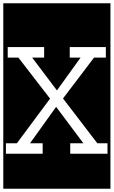

<svg xmlns="http://www.w3.org/2000/svg" viewBox="-32 -937 693 1170"><path d="M-12 213V-917H641V213ZM396 0H623V-64H561L352 -337L541 -586H613V-650H393V-586H459L315 -386L164 -586H237V-650H15V-586H80L273 -336L71 -64H4V0H228V-64H151L310 -286L476 -64H396Z"/></svg>

Font: Zilla Slab Highlight
Style: Regular
Weight: 400
Designer: Typotheque Type Foundry
Foundry: Typotheque type foundry
Version: Version 1.1; 2017; ttfautohint (v1.6)